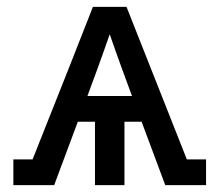

<svg xmlns="http://www.w3.org/2000/svg" viewBox="-20 -540 640 560"><path d="M19 0V-75H75L183 -347L251 -520H349L525 -75H581V0H462L393 -185H343V0H257V-185H207L138 0ZM365 -260 333 -347Q325 -370 316.5 -393Q308 -416 300 -440Q292 -416 283.5 -393Q275 -370 267 -347L235 -260Z"/></svg>

Font: Iosevka HT Medium Extended
Style: Regular
Weight: 500
Width: 7
Monospace: yes
Designer: Belleve Invis
Foundry: Belleve Invis
Version: Version 32.3.0; ttfautohint (v1.8.4)